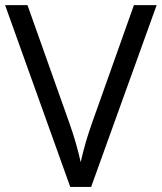

<svg xmlns="http://www.w3.org/2000/svg" viewBox="-20 -734 635 754"><path d="M505.9 -713.9H595.2L337.9 0H255.9L0 -713.9H87.9L252 -252Q280.3 -172.4 296.9 -97.2Q314.5 -176.3 342.8 -254.9Z"/></svg>

Font: f0_44652 
Style: Regular
Weight: 400
Foundry: Ascender Corporation
Version: Version 1.10